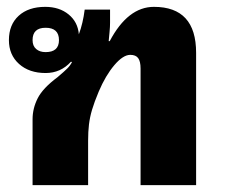

<svg xmlns="http://www.w3.org/2000/svg" viewBox="-20 -540 660 560"><path d="M75 0V-192Q75 -224 90 -253.5Q105 -283 148 -315Q168 -332 176.5 -340.5Q185 -349 190 -359L187 -360Q157 -327 113 -327Q65 -327 35.5 -353.5Q6 -380 6 -423Q6 -468 34.5 -494Q63 -520 112 -520Q153 -520 180 -498Q207 -476 210 -440Q222 -472 227 -512H301V-474Q301 -462 299.5 -446.5Q298 -431 297 -420H300Q353 -520 429 -520Q552 -520 552 -386V0H390V-340Q390 -361 383 -370.5Q376 -380 360 -380Q339 -380 313.5 -350Q288 -320 268 -273Q255 -242 248.5 -220Q242 -198 239.5 -177Q237 -156 237 -130V0ZM113 -388Q152 -388 152 -423Q152 -459 113 -459Q75 -459 75 -423Q75 -406 85.5 -397Q96 -388 113 -388Z"/></svg>

Font: Noto Sans Thai Looped UI ExtraBold
Style: Regular
Weight: 800
Designer: Cadson Demak Team
Foundry: Cadson Demak Co., Ltd.
Version: Version 1.000